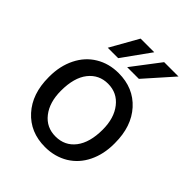

<svg xmlns="http://www.w3.org/2000/svg" viewBox="-201 -829 957 957"><g transform="rotate(45 277.5 -350.5)"><path d="M135.3 -245.6Q135.3 -164.1 174.3 -114.3Q212.9 -64.9 277.3 -64.9Q342.8 -64.9 381.3 -114.7Q419.9 -165 419.9 -255.4Q419.9 -336.9 380.4 -386.7Q341.3 -436.5 276.9 -436.5Q213.4 -436.5 174.3 -387.2Q135.3 -337.9 135.3 -245.6ZM44.4 -249.5V-255.4Q44.4 -329.1 73.7 -388.2Q103 -447.3 155.8 -479Q209 -511.2 276.9 -511.2Q381.8 -511.2 446.3 -439.9Q510.3 -369.1 510.3 -251.5V-245.6Q510.3 -172.4 481.9 -114.3Q453.6 -56.2 400.4 -23.4Q373.5 -7.3 342.8 1Q312 9.3 277.3 9.3Q172.9 9.3 108.4 -62Q44.4 -132.8 44.4 -249.5ZM232.4 -710H328.6L222.2 -562H148.9ZM398.4 -710H499.5L368.2 -562H285.6Z"/></g></svg>

Font: MAUL
Style: Regular
Weight: 400
Designer: MAUL
Version: Version 1.0; 2020; ttfautohint (v1.8.3)